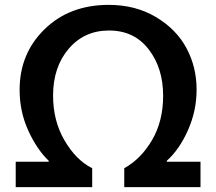

<svg xmlns="http://www.w3.org/2000/svg" viewBox="-20 -773 893 793"><path d="M44.9 -105H181.2V-108.9Q132.3 -155.8 96.7 -233.9Q61 -312 61 -401.9Q61 -551.8 164.1 -652.3Q267.1 -752.9 429.2 -752.9Q539.1 -752.9 623.5 -702.9Q708 -652.8 750 -574.5Q792 -496.1 792 -402.8Q792 -315.9 756.6 -235.8Q721.2 -155.8 668.9 -108.9V-105H808.1V0H493.2V-78.1Q563 -117.2 608.4 -195.1Q653.8 -272.9 653.8 -377.9Q653.8 -491.7 594 -569.3Q534.2 -647 430.2 -647Q328.1 -647 263.7 -571.5Q199.2 -496.1 199.2 -377.9Q199.2 -273.9 246.6 -192.9Q293.9 -111.8 360.8 -78.1V0H44.9Z"/></svg>

Font: Oakes Grotesk
Style: Bold
Weight: 700
Designer: Samuel Oakes
Foundry: Samuel Oakes
Version: Version 1.0 | wf-rip DC20170320